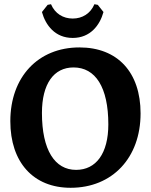

<svg xmlns="http://www.w3.org/2000/svg" viewBox="-20 -879 715 911"><path d="M325 -699C409 -699 454 -760 471 -822L444 -856L428 -859C409 -814 370 -791 325 -791C280 -791 241 -814 222 -859L206 -856L179 -822C196 -760 241 -699 325 -699ZM315 12C513 12 647 -130 647 -341C647 -536 538 -654 357 -654C160 -654 29 -513 29 -304C29 -109 138 12 315 12ZM341 -73C240 -73 179 -167 179 -343C179 -481 235 -559 329 -559C433 -559 494 -465 494 -289C494 -151 436 -73 341 -73Z"/></svg>

Font: Alegreya SC
Style: Bold
Weight: 700
Designer: Juan Pablo del Peral
Foundry: Huerta Tipografica
Version: Version 2.007;PS 002.007;hotconv 1.0.88;makeotf.lib2.5.64775